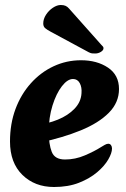

<svg xmlns="http://www.w3.org/2000/svg" viewBox="-20 -732 502 768"><path d="M196 16Q119 16 69.5 -32.5Q20 -81 20 -166Q20 -237 42 -296Q64 -355 103.5 -399Q143 -443 194.5 -467Q246 -491 304 -491Q368 -491 412 -461.5Q456 -432 456 -376Q456 -322 415.5 -281Q375 -240 303 -210.5Q231 -181 136 -161L123 -231Q171 -237 211.5 -253.5Q252 -270 278 -297Q304 -324 306 -359Q308 -383 299 -399.5Q290 -416 272 -416Q250 -416 227.5 -387Q205 -358 190 -310Q175 -262 175 -206Q175 -155 187 -124.5Q199 -94 240 -94Q281 -94 319.5 -110.5Q358 -127 383 -143Q391 -148 399 -152.5Q407 -157 413 -157Q420 -157 424 -151.5Q428 -146 428 -138Q428 -120 413 -94Q398 -68 368.5 -43Q339 -18 296 -1Q253 16 196 16ZM385 -553 256 -698Q250 -705 242.5 -708.5Q235 -712 223 -712Q208 -712 191.5 -701Q175 -690 164 -673Q153 -656 153 -638Q153 -626 160.5 -619.5Q168 -613 183 -605L335 -523Q343 -519 348 -518.5Q353 -518 361 -518Q373 -518 383.5 -524.5Q394 -531 394 -539Q394 -543 392 -545.5Q390 -548 385 -553Z"/></svg>

Font: Alkatra
Style: Bold
Weight: 700
Designer: Suman Bhandary
Version: Version 1.100;gftools[0.9.22]